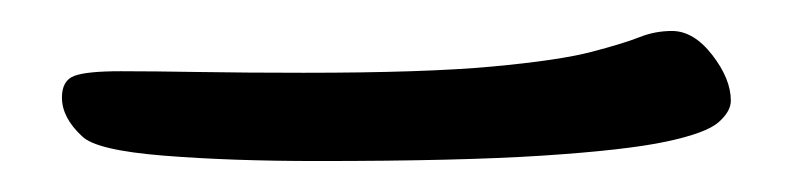

<svg xmlns="http://www.w3.org/2000/svg" viewBox="-20 -17 512 124"><path d="M185 87Q129 87 85.5 83.5Q42 80 33 71Q20 59 20 46Q20 35 28 32Q36 29 58 29Q78 29 108.5 29.5Q139 30 176 30Q254 30 297.5 26Q341 22 362 16.5Q383 11 393 7Q403 3 414 3Q428 3 440 18.5Q452 34 452 48Q452 55 444 62Q436 69 410 74.5Q384 80 330.5 83.5Q277 87 185 87Z"/></svg>

Font: Solitreo
Style: Regular
Weight: 400
Designer: Nathan Gross, Bryan Kirschen, Binghamton University
Foundry: Eli Heuer
Version: Version 1.100; ttfautohint (v1.8.4.7-5d5b)